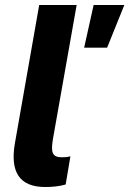

<svg xmlns="http://www.w3.org/2000/svg" viewBox="-20 -740 518 769"><path d="M161 9C191 9 218 6 243 -1L262 -114C251 -111 240 -110 229 -110C189 -110 183 -129 192 -183L287 -720H137L40 -168C19 -50 59 9 161 9ZM317 -549H409L478 -720H355Z"/></svg>

Font: Fixel Display
Style: Bold Italic
Weight: 700
Italic angle: -10°
Designer: AlfaBravo + MacPaw
Foundry: Kyrylo Tkachov, Marchela Mozhyna, Serhii Makarenko, Maria Weinstein, Zakhar Kryvoshyya
Version: Version 1.210;Glyphs 3.2 (3217)